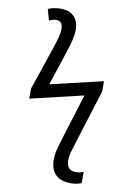

<svg xmlns="http://www.w3.org/2000/svg" viewBox="-106 -830 775 1135"><g transform="rotate(10 281.5 -263.0)"><path d="M402 240Q338 240 308 207.5Q278 175 278 119Q278 91 285 63Q292 35 302 2L391 -285L73 -210V-270L164 -539Q175 -571 182 -598.5Q189 -626 189 -648Q189 -696 150 -696Q129 -696 108 -684L89 -751Q102 -757 121.5 -761.5Q141 -766 164 -766Q218 -766 245.5 -736.5Q273 -707 273 -658Q273 -630 265 -596.5Q257 -563 243 -521L175 -314L490 -388V-326L387 3Q374 44 368.5 65.5Q363 87 363 109Q363 138 376.5 154Q390 170 420 170Q434 170 445.5 167Q457 164 465 161V228Q454 233 437 236.5Q420 240 402 240Z"/></g></svg>

Font: Noto Sans Mono SemiCondensed
Style: Regular
Weight: 400
Width: 4
Designer: Monotype Design Team
Foundry: Monotype Imaging Inc.
Version: Version 2.014